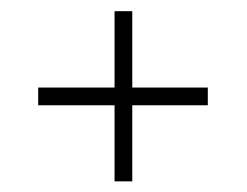

<svg xmlns="http://www.w3.org/2000/svg" viewBox="-20 -458 452 352"><path d="M190 -125.5V-437.5H222.5V-125.5ZM50 -265V-297.5H361V-265Z"/></svg>

Font: Imbue Thin 10pt Light
Style: Regular
Weight: 300
Version: Version 1.102